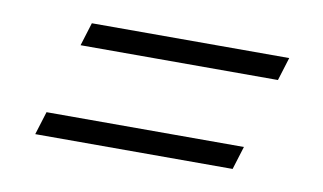

<svg xmlns="http://www.w3.org/2000/svg" viewBox="-38 -389 576 342"><g transform="rotate(10 250.0 -218.0)"><path d="M105 -324H462L449 -282H92ZM53 -154H410L397 -112H40Z"/></g></svg>

Font: Newsreader 18pt
Style: Italic
Weight: 400
Italic angle: -17°
Version: Version 1.003